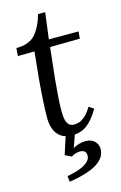

<svg xmlns="http://www.w3.org/2000/svg" viewBox="-132 -698 629 994"><g transform="rotate(-15 182.0 -200.5)"><path d="M217 -641 199 -500H358L355 -462L195 -460Q191 -418 185.5 -373.5Q180 -329 176 -285Q172 -241 169 -200.5Q166 -160 166 -127Q166 -108 168.5 -87.5Q171 -67 181 -53.5Q191 -40 213 -40Q223 -40 237.5 -44Q252 -48 270 -63Q288 -78 307 -110L333 -93Q304 -42 270.5 -15.5Q237 11 189 11Q150 11 127.5 -5.5Q105 -22 95 -49Q85 -76 85 -107Q85 -145 88 -199.5Q91 -254 97 -320.5Q103 -387 111 -459L22 -458L25 -500Q94 -500 127 -537Q160 -574 179 -641ZM113 240 109 209Q135 204 158 197.5Q181 191 198.5 181.5Q216 172 226.5 160Q237 148 237 133Q237 112 223 106Q209 100 190.5 103.5Q172 107 157 117L123 100L158 -8H208L178 77Q192 68 210 63Q228 58 245 58Q278 58 295.5 77Q313 96 311 123Q308 153 287 174Q266 195 235 208Q204 221 171.5 228.5Q139 236 113 240Z"/></g></svg>

Font: Lora
Style: Italic
Weight: 400
Italic angle: -3°
Designer: Olga Karpushina, Alexei Vanyashin (Cyrillic)
Foundry: Cyreal
Version: Version 3.008